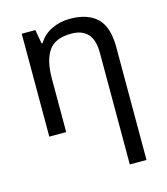

<svg xmlns="http://www.w3.org/2000/svg" viewBox="-116 -636 840 966"><g transform="rotate(-15 304.0 -153.0)"><path d="M440 240V-343Q440 -472 325 -472Q240 -472 206.5 -422Q173 -372 173 -278V0H85V-536H156L169 -463H174Q200 -505 243.5 -525.5Q287 -546 338 -546Q430 -546 478.5 -499.5Q527 -453 527 -349V240Z"/></g></svg>

Font: Go Noto Kurrent-Regular
Style: Regular
Weight: 400
Designer: Monotype Design Team
Foundry: Monotype Imaging Inc.
Version: Version 2.012; ttfautohint (v1.8.4.7-5d5b)